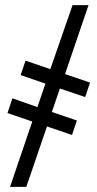

<svg xmlns="http://www.w3.org/2000/svg" viewBox="-20 -714 377 744"><path d="M175 -446 261 -694H323L232 -427L329 -394L310 -338L212 -371L181 -280L278 -247L259 -191L162 -224L82 10H19L105 -243L9 -276L28 -333L125 -299L156 -390L60 -423L79 -479Z"/></svg>

Font: Libra Serif Modern
Style: Bold
Weight: 700
Designer: Stefan Peev, Context Ltd
Foundry: Ascender Corporation
Version: Version 1.000